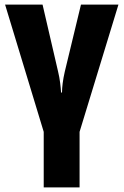

<svg xmlns="http://www.w3.org/2000/svg" viewBox="-20 -570 534 830"><path d="M324 240H169V0L2 -550H164L231 -261Q237 -236 240 -212Q243 -188 244 -170H248Q248 -187 251 -210.5Q254 -234 260 -260L330 -550H492L324 0Z"/></svg>

Font: Noto Sans Display Condensed ExtraBold
Style: Regular
Weight: 800
Width: 3
Designer: Monotype Design Team
Foundry: Monotype Imaging Inc.
Version: Version 2.003